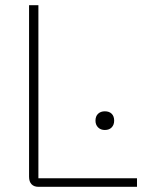

<svg xmlns="http://www.w3.org/2000/svg" viewBox="-20 -720 586 740"><path d="M92 -39V-700H128V-33H508V0H128Q111 0 101.5 -10Q92 -20 92 -39ZM348 -255Q348 -272 358 -281.5Q368 -291 384 -291Q401 -291 410.5 -281.5Q420 -272 420 -255Q420 -239 410.5 -229Q401 -219 384 -219Q368 -219 358 -229Q348 -239 348 -255Z"/></svg>

Font: Bai Jamjuree ExtraLight
Style: Regular
Weight: 275
Designer: Katatrad Aksorn Co.,Ltd.
Foundry: Cadson Demak Co.,Ltd.
Version: Version 1.000; ttfautohint (v1.6)